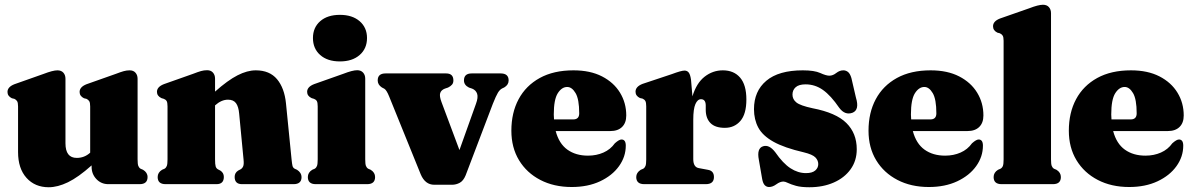

<svg xmlns="http://www.w3.org/2000/svg" viewBox="-20 -775 5020 808"><path d="M56 -135V-327Q56 -343 52 -349.2Q48 -355.5 40.5 -359L30 -361.5Q11.5 -370.5 11.5 -388Q11.5 -409 40.5 -420.5L163.5 -464Q202.5 -479 221.5 -479Q238 -479 246.8 -469Q255.5 -459 255.5 -443.5V-172Q255.5 -110.5 303 -110.5Q335.5 -110.5 359.5 -132.5V-327Q359.5 -343 355.5 -349.2Q351.5 -355.5 344 -359L333.5 -361.5Q315 -370.5 315 -388Q315 -409 344 -420.5L467 -464Q488 -472 500.5 -475.5Q513 -479 525.5 -479Q541.5 -479 550.2 -469Q559 -459 559 -443.5V-104.5Q559 -84.5 562 -76.8Q565 -69 571.5 -65L582 -60.5Q601 -49 601 -30Q601 0 567.5 0H436Q406 0 385.8 -21.2Q365.5 -42.5 365.5 -73V-79Q309.5 -29 266 -8Q222.5 13 185 13Q127 13 91.5 -26.5Q56 -66 56 -135Z M885 -444V-389.5Q938.5 -437 979.5 -458Q1020.5 -479 1056.5 -479Q1114.5 -479 1145.8 -441.8Q1177 -404.5 1183.5 -340L1207 -104.5Q1209 -84.5 1211 -76.8Q1213 -69 1220 -65L1230 -60.5Q1249 -48 1249 -30Q1249 0 1215.5 0H998.5Q967.5 0 967.5 -30.5Q967.5 -47.5 982 -57L992.5 -62.5Q999.5 -66.5 1003.2 -74.8Q1007 -83 1005 -103L986.5 -296.5Q984 -326 973.2 -340.8Q962.5 -355.5 939.5 -355.5Q911.5 -355.5 885 -331.5V-331V-104.5Q885 -83.5 887.5 -75Q890 -66.5 897 -62.5L907.5 -57Q922 -47.5 922 -30.5Q922 0 891 0H677Q643.5 0 643.5 -30Q643.5 -49 662 -60.5L672.5 -65Q679 -69 682 -76.8Q685 -84.5 685 -104.5V-327.5Q685 -343.5 681.2 -349.8Q677.5 -356 669.5 -359L659.5 -362Q640.5 -371 640.5 -388.5Q640.5 -409.5 670 -421L793 -464.5Q813.5 -472.5 826 -476Q838.5 -479.5 851.5 -479.5Q867.5 -479.5 876.2 -469.5Q885 -459.5 885 -444Z M1410.5 -516.5Q1358 -516.5 1327.5 -543.5Q1297 -570.5 1297 -615Q1297 -659 1327.5 -685.8Q1358 -712.5 1410.5 -712.5Q1462.5 -712.5 1493.5 -685.8Q1524.5 -659 1524.5 -615Q1524.5 -570.5 1493.5 -543.5Q1462.5 -516.5 1410.5 -516.5ZM1517 -444V-104.5Q1517 -84.5 1520 -76.8Q1523 -69 1529.5 -65L1540 -60.5Q1558.5 -49 1558.5 -30Q1558.5 0 1525 0H1309Q1275.5 0 1275.5 -30Q1275.5 -49 1294 -60.5L1304.5 -65Q1311 -69 1314 -76.8Q1317 -84.5 1317 -104.5V-327.5Q1317 -343.5 1313.2 -349.8Q1309.5 -356 1301.5 -359L1291.5 -362Q1272.5 -371 1272.5 -388.5Q1272.5 -409.5 1302 -421L1425 -464.5Q1463.5 -479.5 1483 -479.5Q1499 -479.5 1508 -469.5Q1517 -459.5 1517 -444Z M1882.5 2.5H1807.5Q1769 2.5 1750.5 -41.5L1617.5 -369.5Q1607 -395.5 1597.5 -401.5L1587 -407Q1569.5 -418.5 1569.5 -436.5Q1569.5 -466 1602.5 -466H1857.5Q1888 -466 1888 -436.5Q1888 -425.5 1882.2 -418.8Q1876.5 -412 1865.5 -406.5L1852 -402Q1836.5 -396 1832.5 -383.2Q1828.5 -370.5 1838 -345.5L1913.5 -143.5L1983 -338Q1993 -365 1988 -380.2Q1983 -395.5 1967 -402L1953.5 -406.5Q1932.5 -417 1932.5 -436.5Q1932.5 -466 1965 -466H2087Q2120.5 -466 2120.5 -436.5Q2120.5 -418 2102 -407L2093.5 -403Q2083.5 -398 2075.5 -385Q2067.5 -372 2054 -338L1939.5 -37Q1930 -14 1914.8 -5.8Q1899.5 2.5 1882.5 2.5Z M2615.5 -289Q2615.5 -258 2598 -240.8Q2580.5 -223.5 2548.5 -223.5H2318.5Q2332.5 -170.5 2367.8 -145.2Q2403 -120 2454.5 -120Q2490 -120 2519.5 -133Q2549 -146 2567.5 -172Q2586 -188.5 2596 -188Q2613.5 -187.5 2613.5 -162Q2613.5 -115.5 2585 -75.8Q2556.5 -36 2505.2 -12Q2454 12 2386 12Q2311 12 2253.8 -17.8Q2196.5 -47.5 2164.2 -100.8Q2132 -154 2132 -225Q2132 -300.5 2162.5 -357.5Q2193 -414.5 2251.5 -446.8Q2310 -479 2393.5 -479Q2464 -479 2513.5 -453.5Q2563 -428 2589.2 -385Q2615.5 -342 2615.5 -289ZM2310.5 -293Q2310.5 -282 2311.5 -272.5H2392.5Q2417.5 -272.5 2417.5 -298Q2417.5 -357.5 2402.2 -383.2Q2387 -409 2367 -409Q2344 -409 2327.2 -382.5Q2310.5 -356 2310.5 -293Z M2888 -439.5 2894 -369.5Q2911 -425.5 2945.2 -452.2Q2979.5 -479 3022 -479Q3068.5 -479 3094.8 -448.2Q3121 -417.5 3121 -356.5Q3121 -295 3095.8 -266Q3070.5 -237 3030.5 -237Q2990 -237 2970.2 -256.8Q2950.5 -276.5 2950 -311.5V-332Q2949.5 -357.5 2930 -357.5Q2915.5 -357.5 2906.5 -337Q2897.5 -316.5 2897.5 -271V-105.5Q2897.5 -71.5 2921 -67.5L2958.5 -60.5Q2984.5 -56.5 2984.5 -30Q2984.5 0 2950 0H2691.5Q2657.5 0 2657.5 -30Q2657.5 -48.5 2676.5 -60.5L2687 -65Q2693.5 -69 2696.5 -76.8Q2699.5 -84.5 2699.5 -103.5V-327.5Q2699.5 -343.5 2695.8 -350Q2692 -356.5 2684 -360L2673 -362.5Q2654.5 -371.5 2654.5 -389Q2654.5 -410.5 2684 -422L2807 -463Q2847 -478 2860.5 -478Q2872 -478 2878.5 -469.5Q2885 -461 2888 -439.5Z M3372 -46.5Q3398 -46.5 3410.8 -57.5Q3423.5 -68.5 3423.5 -84.5Q3423.5 -100 3411.5 -112.5Q3399.5 -125 3362.5 -134Q3280.5 -153 3235 -178.5Q3189.5 -204 3171.2 -238Q3153 -272 3153 -315.5Q3153 -391.5 3205 -435.2Q3257 -479 3358.5 -479Q3407 -479 3431.8 -467.8Q3456.5 -456.5 3470 -456.5Q3485 -456.5 3499.2 -467.8Q3513.5 -479 3529 -479Q3540 -479 3548.8 -472Q3557.5 -465 3563 -446.5L3582 -364.5Q3598 -312.5 3567.5 -300.5Q3536 -289 3512 -321Q3476.5 -373 3443.2 -396.5Q3410 -420 3370 -420Q3342 -420 3328.5 -408Q3315 -396 3315 -377Q3315 -357 3331.5 -343.8Q3348 -330.5 3399.5 -319.5Q3498.5 -300.5 3542 -257.2Q3585.5 -214 3585.5 -147Q3585.5 -98.5 3559.5 -62.5Q3533.5 -26.5 3488.5 -6.8Q3443.5 13 3386 13Q3351 13 3329.8 7Q3308.5 1 3296.2 -5Q3284 -11 3277 -11Q3263 -11 3247.2 0.5Q3231.5 12 3216.5 12Q3206 12 3198.5 4.5Q3191 -3 3187.5 -21.5L3173.5 -102.5Q3164 -151 3191.5 -159.5Q3217 -167.5 3242.5 -134.5Q3275 -87.5 3306.5 -67Q3338 -46.5 3372 -46.5Z M4118.5 -289Q4118.5 -258 4101 -240.8Q4083.5 -223.5 4051.5 -223.5H3821.5Q3835.5 -170.5 3870.8 -145.2Q3906 -120 3957.5 -120Q3993 -120 4022.5 -133Q4052 -146 4070.5 -172Q4089 -188.5 4099 -188Q4116.5 -187.5 4116.5 -162Q4116.5 -115.5 4088 -75.8Q4059.5 -36 4008.2 -12Q3957 12 3889 12Q3814 12 3756.8 -17.8Q3699.5 -47.5 3667.2 -100.8Q3635 -154 3635 -225Q3635 -300.5 3665.5 -357.5Q3696 -414.5 3754.5 -446.8Q3813 -479 3896.5 -479Q3967 -479 4016.5 -453.5Q4066 -428 4092.2 -385Q4118.5 -342 4118.5 -289ZM3813.5 -293Q3813.5 -282 3814.5 -272.5H3895.5Q3920.5 -272.5 3920.5 -298Q3920.5 -357.5 3905.2 -383.2Q3890 -409 3870 -409Q3847 -409 3830.2 -382.5Q3813.5 -356 3813.5 -293Z M4403 -719.5V-104.5Q4403 -84.5 4406 -76.8Q4409 -69 4415.5 -65L4426 -60.5Q4444.5 -49 4444.5 -30Q4444.5 0 4411 0H4195Q4161.5 0 4161.5 -30Q4161.5 -49 4180 -60.5L4190.5 -65Q4197.5 -69 4200.5 -76.8Q4203.5 -84.5 4203.5 -104.5V-603.5Q4203.5 -619 4199.5 -625.2Q4195.5 -631.5 4187.5 -635L4177.5 -637.5Q4159 -646.5 4159 -664.5Q4159 -685.5 4188 -697L4311 -740Q4349.5 -755 4369 -755Q4385.5 -755 4394.2 -745Q4403 -735 4403 -719.5Z M4961.5 -289Q4961.5 -258 4944 -240.8Q4926.5 -223.5 4894.5 -223.5H4664.5Q4678.5 -170.5 4713.8 -145.2Q4749 -120 4800.5 -120Q4836 -120 4865.5 -133Q4895 -146 4913.5 -172Q4932 -188.5 4942 -188Q4959.5 -187.5 4959.5 -162Q4959.5 -115.5 4931 -75.8Q4902.5 -36 4851.2 -12Q4800 12 4732 12Q4657 12 4599.8 -17.8Q4542.5 -47.5 4510.2 -100.8Q4478 -154 4478 -225Q4478 -300.5 4508.5 -357.5Q4539 -414.5 4597.5 -446.8Q4656 -479 4739.5 -479Q4810 -479 4859.5 -453.5Q4909 -428 4935.2 -385Q4961.5 -342 4961.5 -289ZM4656.5 -293Q4656.5 -282 4657.5 -272.5H4738.5Q4763.5 -272.5 4763.5 -298Q4763.5 -357.5 4748.2 -383.2Q4733 -409 4713 -409Q4690 -409 4673.2 -382.5Q4656.5 -356 4656.5 -293Z"/></svg>

Font: Fraunces 72pt Soft Black
Style: Regular
Weight: 900
Version: Version 1.000;[b76b70a41]